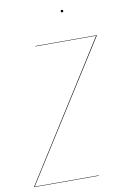

<svg xmlns="http://www.w3.org/2000/svg" viewBox="-95 -886 615 941"><g transform="rotate(-10 212.5 -416.0)"><path d="M280.8 -819.8Q274.9 -819.8 274.9 -826.2Q274.9 -832 280.8 -832Q287.1 -832 287.1 -826.2Q287.1 -819.8 280.8 -819.8ZM-2.9 0V-2L424.8 -678.2H122.1V-680.2H428.2V-678.2L0 -2H318.8V0Z"/></g></svg>

Font: Fira Sans Compressed Two
Style: Italic
Weight: 100
Width: 3
Italic angle: -8°
Designer: Carrois Corporate & Edenspiekermann AG
Foundry: Carrois Corporate GbR & Edenspiekermann AG
Version: Version 4.203;PS 004.203;hotconv 1.0.88;makeotf.lib2.5.64775